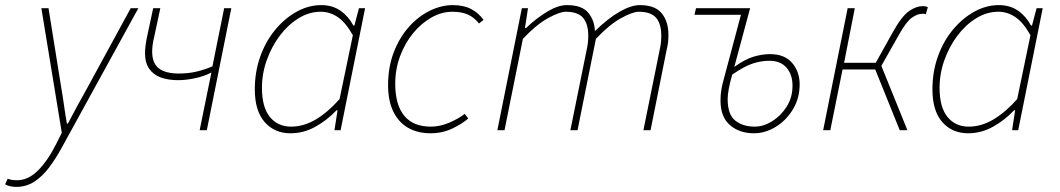

<svg xmlns="http://www.w3.org/2000/svg" viewBox="-104 -510 4150 752"><path d="M-40 222Q-50 222 -61.5 220Q-73 218 -84 212L-74 190Q-59 196 -38 196Q7 196 45.5 157Q84 118 116 54L138 10L58 -478H86L136 -166Q142 -132 147 -95.5Q152 -59 158 -26H162Q180 -61 199.5 -96.5Q219 -132 238 -166L408 -478H438L138 68Q114 112 87.5 147Q61 182 29.5 202Q-2 222 -40 222Z M678 0 724 -226Q695 -211 659.5 -203.5Q624 -196 594 -196Q555 -196 526 -206.5Q497 -217 480.5 -240.5Q464 -264 464 -302Q464 -328 472 -366L496 -478H524L500 -366Q496 -350 494 -335.5Q492 -321 492 -308Q492 -262 518.5 -242Q545 -222 596 -222Q634 -222 665.5 -229.5Q697 -237 728 -250L774 -478H802L706 0Z M1034 12Q971 12 932.5 -32Q894 -76 894 -160Q894 -229 915.5 -289Q937 -349 974.5 -394Q1012 -439 1058.5 -464.5Q1105 -490 1154 -490Q1198 -490 1229.5 -468Q1261 -446 1280 -410H1284L1302 -478H1326L1230 0H1206L1218 -78H1214Q1177 -39 1131 -13.5Q1085 12 1034 12ZM1036 -14Q1086 -14 1133.5 -42.5Q1181 -71 1226 -122L1278 -372Q1250 -422 1219 -443Q1188 -464 1152 -464Q1107 -464 1065.5 -438.5Q1024 -413 992 -370.5Q960 -328 941 -275Q922 -222 922 -166Q922 -90 953 -52Q984 -14 1036 -14Z M1582 12Q1531 12 1493.5 -10Q1456 -32 1436 -74Q1416 -116 1416 -176Q1416 -247 1438 -304.5Q1460 -362 1496.5 -403.5Q1533 -445 1578.5 -467.5Q1624 -490 1670 -490Q1712 -490 1741.5 -474.5Q1771 -459 1790 -432L1772 -418Q1753 -442 1728.5 -453Q1704 -464 1668 -464Q1626 -464 1586 -441.5Q1546 -419 1514 -380Q1482 -341 1463 -290Q1444 -239 1444 -182Q1444 -100 1479 -57Q1514 -14 1584 -14Q1619 -14 1655.5 -29.5Q1692 -45 1716 -64L1730 -46Q1706 -25 1667.5 -6.5Q1629 12 1582 12Z M1844 0 1940 -478H1964L1952 -400H1956Q1997 -439 2039.5 -464.5Q2082 -490 2116 -490Q2176 -490 2200.5 -459.5Q2225 -429 2226 -388Q2277 -438 2322.5 -464Q2368 -490 2402 -490Q2462 -490 2488 -457.5Q2514 -425 2514 -374Q2514 -356 2512.5 -343.5Q2511 -331 2506 -310L2444 0H2416L2478 -306Q2483 -329 2484.5 -342Q2486 -355 2486 -370Q2486 -417 2465.5 -440.5Q2445 -464 2398 -464Q2374 -464 2328.5 -439Q2283 -414 2230 -358L2158 0H2130L2192 -306Q2197 -329 2198.5 -342Q2200 -355 2200 -370Q2200 -417 2179.5 -440.5Q2159 -464 2112 -464Q2088 -464 2042.5 -439Q1997 -414 1944 -358L1872 0Z M2849 12Q2792 12 2755 -20Q2718 -52 2718 -116Q2718 -136 2720.5 -153Q2723 -170 2726 -182L2798 -452H2616L2622 -478H2834L2772 -248Q2814 -278 2847.5 -288Q2881 -298 2912 -298Q2969 -298 2998.5 -263.5Q3028 -229 3028 -180Q3028 -125 3001.5 -81.5Q2975 -38 2934 -13Q2893 12 2849 12ZM2852 -14Q2886 -14 2920 -35Q2954 -56 2977 -92Q3000 -128 3000 -174Q3000 -218 2976.5 -245Q2953 -272 2909 -272Q2878 -272 2845 -261.5Q2812 -251 2764 -218Q2755 -187 2750.5 -163Q2746 -139 2746 -122Q2746 -61 2776 -37.5Q2806 -14 2852 -14Z M3120 0 3216 -478H3244L3202 -264H3326L3394 -386Q3429 -448 3457 -467Q3485 -486 3510 -486Q3522 -486 3530 -482L3522 -454Q3518 -456 3515 -456Q3512 -456 3508 -456Q3490 -456 3468.5 -441.5Q3447 -427 3418 -376L3348 -252L3450 0H3420L3324 -238H3196L3148 0Z M3688 12Q3625 12 3586.5 -32Q3548 -76 3548 -160Q3548 -229 3569.5 -289Q3591 -349 3628.5 -394Q3666 -439 3712.5 -464.5Q3759 -490 3808 -490Q3852 -490 3883.5 -468Q3915 -446 3934 -410H3938L3956 -478H3980L3884 0H3860L3872 -78H3868Q3831 -39 3785 -13.5Q3739 12 3688 12ZM3690 -14Q3740 -14 3787.5 -42.5Q3835 -71 3880 -122L3932 -372Q3904 -422 3873 -443Q3842 -464 3806 -464Q3761 -464 3719.5 -438.5Q3678 -413 3646 -370.5Q3614 -328 3595 -275Q3576 -222 3576 -166Q3576 -90 3607 -52Q3638 -14 3690 -14Z"/></svg>

Font: Source Sans 3
Style: Italic
Weight: 200
Italic angle: -11°
Designer: Paul D. Hunt
Foundry: Adobe
Version: Version 3.046;hotconv 1.0.118;makeotfexe 2.5.65603